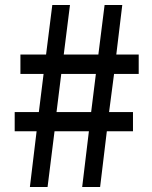

<svg xmlns="http://www.w3.org/2000/svg" viewBox="-20 -751 610 771"><path d="M100 0 127 -224H39V-301H136L155 -454H62V-532H165L190 -731H261L236 -532H375L400 -731H471L447 -532H537V-454H438L418 -301H514V-224H409L382 0H310L337 -224H199L171 0ZM207 -301H346L365 -454H226Z"/></svg>

Font: Source Han Sans Medium
Style: Regular
Weight: 500
Designer: Ryoko NISHIZUKA Ë•øÂ°öÊ∂ºÂ≠ê (kana, bopomofo & ideographs); Paul D. Hunt (Latin, Greek & Cyrillic); Sandoll Communicatio
Foundry: Adobe
Version: Version 2.004;hotconv 1.0.118;makeotfexe 2.5.65603